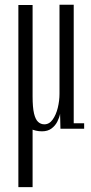

<svg xmlns="http://www.w3.org/2000/svg" viewBox="-20 -543 386 810"><path d="M157 11Q130.5 11 107.8 -0.2Q85 -11.5 71.2 -42.5Q57.5 -73.5 57.5 -132V-522H117.5V-136.5Q117.5 -90 123.5 -64.5Q129.5 -39 140.8 -28.8Q152 -18.5 167 -18.5Q188 -18.5 202.2 -38.5Q216.5 -58.5 223.8 -88.2Q231 -118 231 -147V-523H291V-23H335V0H235L233.5 -63Q230.5 -47 221.8 -29.8Q213 -12.5 197.2 -0.8Q181.5 11 157 11ZM57.5 -267.5H117.5V246.5H57.5Z"/></svg>

Font: Imbue 48pt Light
Style: Regular
Weight: 300
Designer: Tyler Finck
Foundry: Etcetera Type Company
Version: Version 1.102